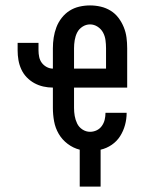

<svg xmlns="http://www.w3.org/2000/svg" viewBox="-20 -548 540 708"><path d="M274 140V4Q250 -2 229.5 -17.5Q209 -33 196.5 -54.5Q184 -76 179.5 -100.5Q175 -125 175 -150V-225Q157 -225 139.5 -229Q122 -233 106.5 -241.5Q91 -250 78.5 -263Q66 -276 58.5 -292.5Q51 -309 48 -326.5Q45 -344 45 -362V-390H122V-362Q122 -350 124.5 -338Q127 -326 134 -316.5Q141 -307 152 -301Q163 -295 175 -295V-370Q175 -390 178 -409.5Q181 -429 188 -447.5Q195 -466 207.5 -482Q220 -498 236.5 -508.5Q253 -519 272.5 -523.5Q292 -528 312 -528Q332 -528 351.5 -523.5Q371 -519 388 -508.5Q405 -498 417 -482Q429 -466 436.5 -447.5Q444 -429 446.5 -409.5Q449 -390 449 -370V-225H253V-150Q253 -135 255.5 -120.5Q258 -106 264.5 -92.5Q271 -79 284 -70.5Q297 -62 312 -62Q325 -62 336.5 -67.5Q348 -73 355.5 -83.5Q363 -94 366 -106.5Q369 -119 369 -132H447Q447 -109 441 -87Q435 -65 423 -46Q411 -27 392 -14Q373 -1 351 4V140ZM253 -295H371V-370Q371 -385 369 -400Q367 -415 360 -428Q353 -441 340 -449.5Q327 -458 312 -458Q297 -458 284 -449.5Q271 -441 264.5 -428Q258 -415 255.5 -400Q253 -385 253 -370Z"/></svg>

Font: Iosevka SS18
Style: Regular
Weight: 400
Monospace: yes
Designer: Belleve Invis
Foundry: Belleve Invis
Version: Version 25.1.1; ttfautohint (v1.8.4)